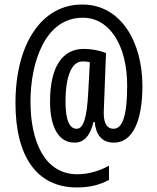

<svg xmlns="http://www.w3.org/2000/svg" viewBox="-20 -740 691 844"><path d="M606 -362C606 -559 509 -720 343 -720C167 -722 48 -552 48 -287C48 -49 144 84 318 84C375 84 417 73 459 51V-12C422 10 370 26 320 26C176 26 114 -118 114 -294C114 -463 177 -662 343 -662C462 -663 539 -540 539 -364C539 -232 519 -174 479 -174C452 -174 436 -194 436 -244C436 -256 437 -279 438 -299L446 -507C415 -519 381 -525 348 -525C252 -525 200 -443 200 -294C200 -179 239 -113 307 -113C349 -113 376 -142 391 -204H396C402 -146 428 -113 481 -113C560 -113 606 -202 606 -362ZM268 -292C268 -408 296 -470 343 -470C356 -470 366 -469 375 -466L368 -336C362 -222 347 -174 317 -174C285 -174 268 -213 268 -292Z"/></svg>

Font: Noto Sans UI Condensed
Style: Regular
Weight: 400
Width: 3
Designer: Monotype Design Team
Foundry: Monotype Imaging Inc.
Version: Version 1.901